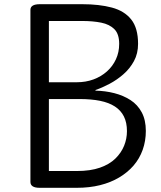

<svg xmlns="http://www.w3.org/2000/svg" viewBox="-20 -895 765 915"><path d="M169 0Q125 0 125 -28V-848Q125 -875 170 -875H371Q453 -875 513 -859Q573 -843 605.5 -802Q638 -761 638 -686Q638 -640 618.5 -604Q599 -568 568 -541Q537 -514 502 -495.5Q467 -477 435 -466V-463Q482 -462 525 -451Q568 -440 602 -418Q636 -396 655.5 -359.5Q675 -323 675 -271Q675 -223 660 -181Q645 -139 616.5 -106Q588 -73 547.5 -49Q507 -25 456.5 -12.5Q406 0 346 0ZM213 -80H346Q411 -80 456.5 -96Q502 -112 530 -139.5Q558 -167 571.5 -200.5Q585 -234 585 -270Q585 -311 570.5 -340Q556 -369 527.5 -387.5Q499 -406 457 -414.5Q415 -423 359 -423H213ZM213 -503H346Q389 -503 425.5 -516.5Q462 -530 489.5 -554.5Q517 -579 532.5 -612.5Q548 -646 548 -686Q548 -733 525 -756Q502 -779 462.5 -787Q423 -795 371 -795H213Z"/></svg>

Font: Playwrite GB S
Style: Regular
Weight: 400
Designer: Veronika Burian, José Scaglione
Foundry: TypeTogether
Version: Version 1.000